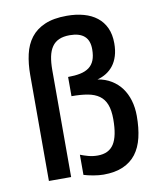

<svg xmlns="http://www.w3.org/2000/svg" viewBox="-84 -810 752 893"><g transform="rotate(-10 291.5 -363.5)"><path d="M77.1 0V-501Q77.1 -553.7 87.2 -597.9Q97.2 -642.1 121.6 -674.1Q146 -706.1 187.5 -724.1Q229 -742.2 292 -742.2Q335.4 -742.2 371.6 -732.2Q407.7 -722.2 433.6 -701.9Q459.5 -681.6 473.6 -650.9Q487.8 -620.1 487.8 -578.1Q487.8 -544.4 479.7 -518.6Q471.7 -492.7 457.3 -474.1Q442.9 -455.6 423.6 -443.6Q404.3 -431.6 381.8 -425.8Q418 -419.9 446 -402.8Q474.1 -385.7 493.2 -359.9Q512.2 -334 522.2 -300.3Q532.2 -266.6 532.2 -227.1Q532.2 -169.9 521.5 -125Q510.7 -80.1 487.1 -49.1Q463.4 -18.1 425.3 -1.5Q387.2 15.1 333 15.1Q322.8 15.1 310.3 13.9Q297.9 12.7 285.4 10.5Q272.9 8.3 261.2 5.6Q249.5 2.9 240.2 0V-95.2Q255.9 -88.9 276.9 -83Q297.9 -77.1 321.8 -77.1Q374.5 -77.1 398.2 -114.3Q421.9 -151.4 421.9 -231Q421.9 -273.4 411.4 -300.5Q400.9 -327.6 379.4 -343Q357.9 -358.4 325.4 -364.3Q293 -370.1 249 -370.1V-460.9Q281.7 -460.9 306.6 -466.1Q331.5 -471.2 348.4 -483.6Q365.2 -496.1 373.5 -516.8Q381.8 -537.6 381.8 -568.8Q381.8 -610.4 358.6 -630.6Q335.4 -650.9 290 -650.9Q259.8 -650.9 239.3 -641.8Q218.8 -632.8 206.1 -614.5Q193.4 -596.2 187.7 -568.8Q182.1 -541.5 182.1 -504.9V0Z"/></g></svg>

Font: Clear Sans Medium
Style: Regular
Weight: 500
Foundry: Intel Corporation
Version: Version 1.00